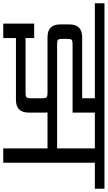

<svg xmlns="http://www.w3.org/2000/svg" viewBox="219 -901 662 1180"><g transform="rotate(90 550.0 -311.0)"><path d="M872 -331V-563H652V-426H230Q210 -426 204.5 -420Q199 -414 199 -395V-362Q199 -342 204.5 -336.5Q210 -331 230 -331ZM1120 -622V-563H960V0H872V-272H651Q652 -266 652 -252V-157Q652 -78 574 -78H194V0H105V-190H194V-137H532Q552 -137 558 -143Q564 -149 564 -168V-240Q564 -260 558 -266Q552 -272 532 -272H189Q110 -272 110 -350V-406Q110 -485 189 -485H564V-563H-20V-622Z"/></g></svg>

Font: Sarpanch
Style: Regular
Weight: 400
Designer: Manushi Parikh (Devanagari and Latin), Jyotish Sonowal (Devanagari)
Foundry: Indian Type Foundry
Version: Version 2.004;PS 1.0;hotconv 1.0.78;makeotf.lib2.5.61930; tt